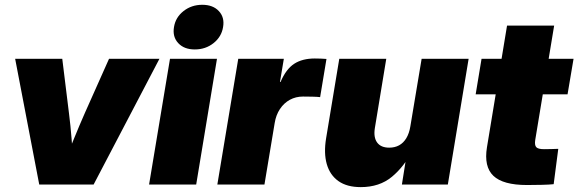

<svg xmlns="http://www.w3.org/2000/svg" viewBox="-20 -767 2404 798"><path d="M143.1 0 43 -522.5H238.8L266.6 -296.9Q273.4 -243.7 277.6 -189.7Q281.7 -135.7 285.6 -80.1H242.7Q265.1 -135.7 287.1 -189.7Q309.1 -243.7 332.5 -296.9L433.1 -522.5H642.6L369.1 0Z M599.6 0 686.5 -522.5H881.8L795.4 0ZM789.6 -561.5Q745.1 -561.5 720.7 -587.9Q696.3 -614.3 703.1 -654.3Q709.5 -694.8 742.7 -720.9Q775.9 -747.1 820.8 -747.1Q865.2 -747.1 889.6 -720.9Q914.1 -694.8 907.2 -654.8Q900.9 -614.3 867.7 -587.9Q834.5 -561.5 789.6 -561.5Z M883.3 0 970.2 -522.5H1159.7L1143.6 -426.3H1146Q1168.9 -480 1202.9 -502Q1236.8 -523.9 1288.1 -523.9Q1301.8 -523.9 1313.5 -523.4Q1325.2 -522.9 1336.9 -522L1310.5 -363.3Q1299.8 -364.7 1278.6 -365.2Q1257.3 -365.7 1239.3 -365.7Q1209.5 -365.7 1184.8 -352.3Q1160.2 -338.9 1143.6 -314Q1127 -289.1 1121.6 -255.4L1079.1 0Z M1479.5 10.7Q1421.9 10.7 1386.5 -14.4Q1351.1 -39.6 1338.1 -85.2Q1325.2 -130.9 1335.4 -192.4L1390.1 -522.5H1585.4L1538.1 -235.4Q1531.7 -196.3 1547.4 -174.8Q1563 -153.3 1597.7 -153.3Q1621.1 -153.3 1638.9 -163.1Q1656.7 -172.9 1668.7 -192.6Q1680.7 -212.4 1685.5 -241.7L1732.4 -522.5H1927.7L1841.3 0H1650.4L1672.9 -141.6H1693.8Q1660.6 -75.2 1608.9 -32.2Q1557.1 10.7 1479.5 10.7Z M2363.8 -522.5 2338.9 -375H1957L1981.4 -522.5ZM2087.4 -660.6H2283.2L2204.6 -185.5Q2201.2 -164.1 2208.7 -155.5Q2216.3 -147 2241.2 -147Q2253.4 -147 2272.9 -147.5Q2292.5 -147.9 2300.3 -148.4L2281.2 -1.5Q2263.2 0.5 2232.7 1.2Q2202.1 2 2170.4 2Q2070.8 2 2030.8 -36.1Q1990.7 -74.2 2003.9 -154.8Z"/></svg>

Font: Inter 28pt Black
Style: Italic
Weight: 900
Italic angle: -9.3988°
Designer: Rasmus Andersson
Foundry: rsms
Version: Version 4.001;git-66647c0bb